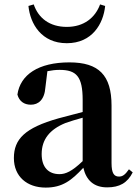

<svg xmlns="http://www.w3.org/2000/svg" viewBox="-20 -835 625 871"><path d="M109 -808C117 -727 168 -639 283 -639C398 -639 449 -727 457 -808L434 -815C412 -755 361 -713 283 -713C205 -713 154 -753 133 -815ZM466 15C522 15 558 -5 582 -53L565 -67C547 -41 535 -34 520 -34C498 -34 486 -48 486 -95V-356C486 -494 428 -552 295 -552C154 -552 72 -496 59 -406C67 -376 89 -360 120 -360C154 -360 182 -382 186 -439L195 -512C215 -516 232 -518 250 -518C327 -518 355 -488 355 -381V-327L245 -298C93 -255 43 -204 43 -118C43 -34 103 16 187 16C263 16 304 -16 358 -74C371 -18 405 15 466 15ZM355 -104C306 -57 277 -45 250 -45C201 -45 169 -75 169 -136C169 -203 206 -248 277 -277C297 -284 325 -293 355 -301Z"/></svg>

Font: Noto Serif CJK KR
Style: Bold
Weight: 700
Designer: Ryoko NISHIZUKA 西塚涼子 (kana & ideographs); Frank Grießhammer (Latin, Greek & Cyrillic); Wenlong ZHANG 张文龙 (bopomofo); San
Foundry: Adobe
Version: Version 2.001;hotconv 1.1.0;makeotfexe 2.6.0